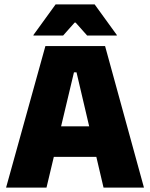

<svg xmlns="http://www.w3.org/2000/svg" viewBox="-20 -847 678 867"><path d="M7.5 0 185 -639H454.5L630 0H447.5L325.5 -520.5H314L190 0ZM175 -138.5V-276.5H461.5V-138.5ZM231 -827H407.5L507.5 -689V-686.5H373.5L321.5 -745H317L265 -686.5H131V-689Z"/></svg>

Font: Anek Telugu Medium ExtraBold
Style: Regular
Weight: 800
Version: Version 1.003